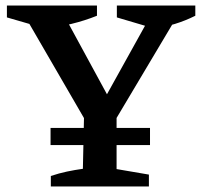

<svg xmlns="http://www.w3.org/2000/svg" viewBox="-20 -675 727 695"><path d="M311 -201 71 -615V-645H198L385 -301H349L540 -645H620V-614L374 -201ZM164 0V-38Q194 -48 222.5 -54Q251 -60 280 -64L285 -293H402V-63L519 -43V0ZM143 -572 5 -612V-655H331V-618Q286 -600 238.5 -588.5Q191 -577 143 -572ZM538 -572 403 -612V-655H687V-618Q651 -600 613.5 -588.5Q576 -577 538 -572ZM163 -212H523V-150H163Z"/></svg>

Font: Piazzolla 24pt SemiBold
Style: Regular
Weight: 600
Designer: Juan Pablo del Peral
Foundry: Huerta Tipografica
Version: Version 2.005